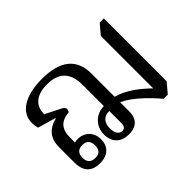

<svg xmlns="http://www.w3.org/2000/svg" viewBox="-100 -815 1081 1081"><g transform="rotate(-45 440.5 -274.0)"><path d="M748 -552 699 -494V-77C643 -131 581 -179 512 -197V-383C512 -499 438 -558 294 -558C160 -558 78 -507 78 -423C78 -410 80 -395 84 -379L191 -348V-345C123 -327 90 -287 90 -216V-94C90 -25 125 10 189 10C255 10 289 -27 289 -82C289 -139 250 -176 197 -176C189 -176 180 -175 172 -173V-213C172 -280 203 -313 267 -318C271 -322 274 -330 274 -337C274 -346 269 -354 259 -359L162 -408C162 -478 208 -516 292 -516C385 -516 432 -469 432 -372V-203C370 -203 319 -156 319 -88C319 -37 348 10 421 10C469 10 512 -11 512 -82V-153C568 -130 640 -64 699 6H732L781 -52V-552ZM434 -63C434 -44 426 -30 407 -30C381 -30 367 -54 367 -90C367 -135 389 -162 434 -162ZM241 -81C241 -50 228 -30 192 -30C155 -30 141 -51 141 -82C141 -113 155 -134 191 -134C227 -134 241 -113 241 -81Z"/></g></svg>

Font: Noto Serif Thai
Style: Regular
Weight: 400
Designer: Monotype Design Team
Foundry: Monotype Imaging Inc.
Version: Version 1.901